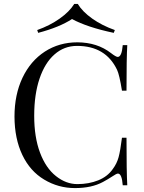

<svg xmlns="http://www.w3.org/2000/svg" viewBox="-20 -936 728 970"><path d="M575.7 -59.1Q568.4 -59.1 546.9 -44.4Q525.4 -30.3 500 -16.6Q442.9 14.2 358.9 14.2Q274.4 14.2 203.1 -28.8Q131.8 -71.3 92.8 -153.3Q53.7 -235.4 53.2 -346.7Q53.2 -458 93.8 -543.5Q134.3 -628.4 206.5 -675.3Q278.8 -722.2 371.1 -722.2Q471.2 -721.7 540.5 -668Q565.9 -648.4 574.7 -648.4Q595.2 -648.4 600.1 -708H623Q619.1 -643.1 619.1 -478H596.2Q583 -559.6 571.3 -583.5Q513.7 -704.1 369.1 -704.1Q304.2 -704.1 255.4 -661.1Q206.5 -618.2 179.7 -538.6Q152.8 -459 152.8 -351.1Q152.8 -243.2 182.1 -165Q211.4 -86.9 262.7 -46.4Q313.5 -5.9 371.1 -5.9Q428.7 -5.9 476.1 -24.9Q523.4 -43.9 549.8 -82Q570.3 -109.4 579.1 -141.6Q587.9 -173.8 596.2 -240.2H619.1Q619.1 -67.9 623 0H600.1Q595.7 -59.1 575.7 -59.1ZM554.7 -770Q420.4 -798.3 343.8 -839.8Q280.3 -798.3 172.9 -770L168 -784.2Q231.4 -806.6 281.2 -841.8Q331.1 -877 355 -916H373Q396.5 -877 446.3 -841.8Q496.1 -806.6 560.1 -784.2Z"/></svg>

Font: PlayfairDisplay-Regular
Style: Regular
Weight: 400
Designer: Claus Eggers Sørensen
Foundry: Claus Eggers Sørensen
Version: Version 1.002;PS 001.002;hotconv 1.0.70;makeotf.lib2.5.58329